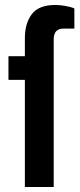

<svg xmlns="http://www.w3.org/2000/svg" viewBox="-20 -752 323 772"><path d="M80 0V-431H14V-526H80V-599Q80 -657 107.5 -694.5Q135 -732 203 -732Q221 -732 243.5 -728Q266 -724 279 -718V-637H235Q196 -637 196 -594V0Z"/></svg>

Font: Archivo SemiCondensed SemiBold
Style: Regular
Weight: 600
Width: 4
Designer: Hector Gatti
Foundry: Omnibus-Type
Version: Version 2.001; ttfautohint (v1.8.3)